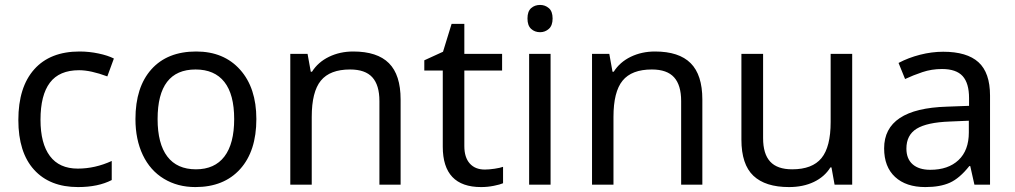

<svg xmlns="http://www.w3.org/2000/svg" viewBox="-20 -757 4159 787"><path d="M299.8 9.8Q184.1 9.8 119.6 -61.3Q55.2 -132.3 55.2 -265.1Q55.2 -399.9 120.4 -472.9Q185.5 -545.9 306.2 -545.9Q345.2 -545.9 383.5 -537.8Q421.9 -529.8 446.8 -517.1L419.9 -443.8Q352.1 -469.2 304.2 -469.2Q223.1 -469.2 184.6 -418.2Q146 -367.2 146 -266.1Q146 -168.9 184.6 -117.4Q223.1 -65.9 298.8 -65.9Q369.6 -65.9 438 -97.2V-19Q382.3 9.8 299.8 9.8Z M626 -269Q626 -168 665.8 -115.5Q705.6 -63 783.2 -63Q859.9 -63 899.9 -115.5Q939.9 -168 939.9 -269Q939.9 -370.1 899.7 -421.1Q859.4 -472.2 781.7 -472.2Q626 -472.2 626 -269ZM1030.8 -269Q1030.8 -137.7 964.4 -64Q897.9 9.8 780.8 9.8Q708 9.8 651.9 -24.2Q595.7 -58.1 565.4 -121.6Q535.2 -185.1 535.2 -269Q535.2 -399.9 600.6 -472.9Q666 -545.9 784.2 -545.9Q897.5 -545.9 964.1 -471.4Q1030.8 -397 1030.8 -269Z M1535.2 0V-342.8Q1535.2 -408.2 1506.1 -440.2Q1477.1 -472.2 1415 -472.2Q1332.5 -472.2 1295.2 -426.5Q1257.8 -380.9 1257.8 -277.8V0H1169.9V-536.1H1240.7L1253.9 -462.9H1258.8Q1283.7 -502.4 1328.6 -524.2Q1373.5 -545.9 1427.7 -545.9Q1526.4 -545.9 1574.2 -498Q1622.1 -450.2 1622.1 -349.1V0Z M1967.3 -62Q1984.4 -62 2007.3 -65.4Q2030.3 -68.8 2042 -73.2V-5.9Q2029.8 -0.5 2004.2 4.6Q1978.5 9.8 1952.1 9.8Q1794.9 9.8 1794.9 -155.8V-467.8H1719.2V-509.8L1795.9 -544.9L1831.1 -659.2H1883.3V-536.1H2038.1V-467.8H1883.3V-158.2Q1883.3 -111.8 1905.5 -86.9Q1927.7 -62 1967.3 -62Z M2142.1 -681.2Q2142.1 -710.4 2157 -723.6Q2171.9 -736.8 2193.8 -736.8Q2214.4 -736.8 2229.7 -723.6Q2245.1 -710.4 2245.1 -681.2Q2245.1 -652.3 2229.7 -638.7Q2214.4 -625 2193.8 -625Q2171.9 -625 2157 -638.7Q2142.1 -652.3 2142.1 -681.2ZM2236.8 0H2148.9V-536.1H2236.8Z M2772 0V-342.8Q2772 -408.2 2742.9 -440.2Q2713.9 -472.2 2651.9 -472.2Q2569.3 -472.2 2532 -426.5Q2494.6 -380.9 2494.6 -277.8V0H2406.7V-536.1H2477.5L2490.7 -462.9H2495.6Q2520.5 -502.4 2565.4 -524.2Q2610.4 -545.9 2664.6 -545.9Q2763.2 -545.9 2811 -498Q2858.9 -450.2 2858.9 -349.1V0Z M3107.9 -536.1V-190.9Q3107.9 -126 3137 -94.5Q3166 -63 3227.1 -63Q3309.6 -63 3347.2 -108.9Q3384.8 -154.8 3384.8 -256.8V-536.1H3473.1V0H3400.9L3388.2 -70.8H3383.8Q3359.9 -32.2 3315.9 -11.2Q3272 9.8 3213.9 9.8Q3117.2 9.8 3068.1 -36.6Q3019 -83 3019 -185.1V-536.1Z M3793 -61Q3866.7 -61 3908.9 -100.8Q3951.2 -140.6 3951.2 -213.9V-262.2L3872.1 -258.8Q3779.8 -255.4 3737.5 -229.5Q3695.3 -203.6 3695.3 -147.9Q3695.3 -106 3720.9 -83.5Q3746.6 -61 3793 -61ZM3974.1 0 3957 -76.2H3953.1Q3913.1 -25.9 3873.3 -8.1Q3833.5 9.8 3772.9 9.8Q3693.8 9.8 3648.9 -31.7Q3604 -73.2 3604 -148.9Q3604 -312 3861.3 -319.8L3952.1 -323.2V-355Q3952.1 -416 3925.8 -445.1Q3899.4 -474.1 3841.3 -474.1Q3798.8 -474.1 3761 -461.4Q3723.1 -448.7 3689.9 -433.1L3663.1 -499Q3703.6 -520.5 3751.5 -532.7Q3799.3 -544.9 3846.2 -544.9Q3943.4 -544.9 3990.7 -502Q4038.1 -459 4038.1 -365.2V0Z"/></svg>

Font: NotoSans
Style: Regular
Weight: 400
Designer: Monotype Design team
Foundry: Monotype Imaging Inc.
Version: Version 1.04; ttfautohint (v1.4.1)